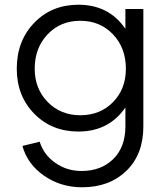

<svg xmlns="http://www.w3.org/2000/svg" viewBox="-20 -543 706 813"><path d="M75 75 148 57Q165 112 214 146.5Q263 181 325 181Q408 181 459.5 130.5Q511 80 511 -8V-88Q441 14 312 14Q199 14 125 -61.5Q51 -137 51 -252Q51 -370 125 -446.5Q199 -523 312 -523Q441 -523 511 -421V-505H587V-8Q587 111 515 180.5Q443 250 328 250Q237 250 166.5 201Q96 152 75 75ZM320 -55Q404 -55 458.5 -110.5Q513 -166 513 -252Q513 -340 458.5 -397.5Q404 -455 320 -455Q236 -455 181.5 -397.5Q127 -340 127 -252Q127 -167 182 -111Q237 -55 320 -55Z"/></svg>

Font: Metropolitano
Style: Regular
Weight: 400
Designer: Fonts by Alex Slobzheninov & Chris M. Simpson / Changes by Cristiano Sobral
Foundry: Fonts by Alex Slobzheninov & Chris M. Simpson / Changes by Cristiano Sobral
Version: Version 1.00;August 30, 2020;FontCreator 13.0.0.2681 64-bit